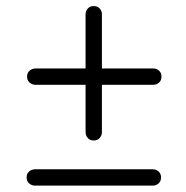

<svg xmlns="http://www.w3.org/2000/svg" viewBox="-20 -666 599 617"><path d="M67 -420Q67 -432 75.2 -439Q83.5 -446 94.5 -446H472.5Q483 -446 491 -439Q499 -432 499 -420Q499 -407.5 491 -400.5Q483 -393.5 472.5 -393.5H94Q83.5 -393.5 75.2 -400.5Q67 -407.5 67 -420ZM281 -214.5Q269 -214.5 262 -222.8Q255 -231 255 -242V-620Q255 -630.5 262 -638.5Q269 -646.5 281 -646.5Q293.5 -646.5 300.5 -638.5Q307.5 -630.5 307.5 -620V-241.5Q307.5 -231 300.5 -222.8Q293.5 -214.5 281 -214.5ZM65.5 -96Q65.5 -108 73.8 -115Q82 -122 93 -122H471Q481.5 -122 489.5 -115Q497.5 -108 497.5 -96Q497.5 -83.5 489.5 -76.5Q481.5 -69.5 471 -69.5H92.5Q82 -69.5 73.8 -76.5Q65.5 -83.5 65.5 -96Z"/></svg>

Font: Fraunces Medium
Style: Regular
Weight: 500
Version: Version 1.000;[b76b70a41]